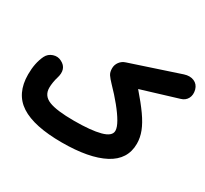

<svg xmlns="http://www.w3.org/2000/svg" viewBox="-145 -866 1221 1144"><g transform="rotate(30 465.0 -293.5)"><path d="M17.1 -184.6Q17.1 -263.7 44.4 -319.8Q58.1 -347.2 87.9 -357.2Q117.7 -367.2 144.5 -353Q200.7 -325.2 177.7 -252.9Q172.9 -238.3 169.4 -217Q166 -195.8 166 -178.7Q166 -124 218.8 -102.8Q271.5 -81.5 391.6 -81.5Q508.3 -81.5 572 -98.6Q635.7 -115.7 635.7 -152.8Q635.7 -175.8 615 -211.9Q594.2 -248 558.3 -292.2Q522.5 -336.4 476.6 -383.3Q454.6 -406.2 443.4 -422.6Q432.1 -439 432.1 -465.8Q432.1 -490.2 446.8 -510Q461.4 -529.8 486.8 -537.6L821.3 -648.4Q857.9 -660.2 886.5 -648.2Q915 -636.2 924.3 -604Q933.1 -570.3 919.9 -545.4Q906.7 -520.5 877 -512.2L628.4 -436.5Q683.6 -373 718.3 -324Q752.9 -274.9 769 -233.4Q785.2 -191.9 785.2 -149.9Q785.2 -41.5 682.9 12.7Q580.6 66.9 393.1 66.9Q202.1 66.9 109.6 7.1Q17.1 -52.7 17.1 -184.6Z"/></g></svg>

Font: Mikhak-DS1-FD ExtraBold
Style: Regular
Weight: 800
Designer: Amin Abedi
Version: Version 3.2